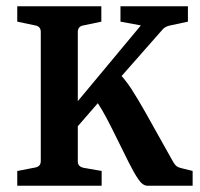

<svg xmlns="http://www.w3.org/2000/svg" viewBox="-20 -592 639 612"><path d="M35 0V-47L92 -58Q110 -61 110 -79V-490Q110 -508 92 -511L35 -523V-572H303V-523L246 -511Q228 -508 228 -490V-77Q228 -61 247 -57L304 -47V0ZM210 -169V-248L429 -511L364 -523V-572H579V-523L523 -511Q508 -508 500 -500L323 -299ZM450 0Q435 0 421 -20.5Q407 -41 390 -75L338 -180Q319 -218 305.5 -241Q292 -264 278 -283L351 -368Q379 -339 398.5 -309Q418 -279 444 -233L528 -83Q533 -73 539 -66Q545 -59 558 -56L594 -47V0Z"/></svg>

Font: Rasa SemiBold
Style: Regular
Weight: 600
Designer: Anna Giedrys (Yrsa+Rasa design), David Brezina (Yrsa art-direction, Rasa art-direction, design)
Foundry: Rosetta Type Foundry
Version: Version 2.004